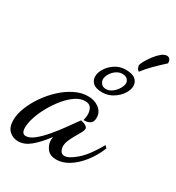

<svg xmlns="http://www.w3.org/2000/svg" viewBox="-212 -849 927 1010"><g transform="rotate(30 252.0 -344.0)"><path d="M51 47Q19 47 -3.5 26Q-26 5 -26 -38Q-26 -73 -10 -114.5Q6 -156 34 -196.5Q62 -237 97.5 -270Q133 -303 173 -323Q213 -343 253 -343Q293 -343 320.5 -322Q348 -301 348 -266Q348 -241 332.5 -231Q317 -221 294 -222Q296 -231 297.5 -240Q299 -249 299 -258Q299 -280 289 -296.5Q279 -313 252 -313Q224 -313 195 -293.5Q166 -274 139.5 -242Q113 -210 92 -172.5Q71 -135 59 -99Q47 -63 47 -34Q47 3 72 3Q95 3 122.5 -19Q150 -41 178.5 -74.5Q207 -108 233 -144Q259 -180 279 -208Q282 -214 285 -214Q290 -213 300 -210Q310 -207 318 -201Q326 -195 326 -186Q326 -177 317.5 -161.5Q309 -146 297.5 -126.5Q286 -107 277.5 -87Q269 -67 269 -50Q269 -35 276.5 -21.5Q284 -8 301 -8Q327 -8 371 -46.5Q415 -85 460 -166L473 -153Q451 -99 418 -57.5Q385 -16 347.5 7Q310 30 273 30Q235 30 216.5 6.5Q198 -17 198 -44Q198 -49 198.5 -54Q199 -59 200 -65Q158 -10 123 18.5Q88 47 51 47ZM306 -397Q266 -397 249 -413Q232 -429 232 -452Q232 -476 248 -501.5Q264 -527 292 -545Q320 -563 354 -563Q396 -563 414 -547Q432 -531 432 -508Q432 -484 415 -458.5Q398 -433 369 -415Q340 -397 306 -397ZM314 -422Q333 -422 350.5 -435Q368 -448 379.5 -467Q391 -486 391 -502Q391 -514 381 -524.5Q371 -535 350 -535Q331 -535 313.5 -523Q296 -511 285.5 -493Q275 -475 275 -459Q275 -447 284.5 -434.5Q294 -422 314 -422ZM419 -588Q410 -592 406 -602Q402 -612 402 -616Q402 -625 412.5 -644Q423 -663 439 -684.5Q455 -706 472.5 -720.5Q490 -735 506 -735Q515 -735 522 -728.5Q529 -722 530 -703Q495 -671 468 -644Q441 -617 419 -588Z"/></g></svg>

Font: Dancing Script Medium
Style: Regular
Weight: 500
Designer: Pablo Impallari
Foundry: Pablo Impallari
Version: Version 2.000